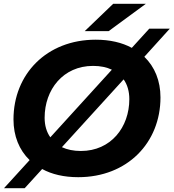

<svg xmlns="http://www.w3.org/2000/svg" viewBox="-20 -921 914 1011"><path d="M748 -901H576L426 -757H552ZM740 -622 874 -770H766L674 -669C623 -697 558 -712 484 -712C226 -712 51 -531 51 -292C51 -205 81 -131 136 -78L1 70H110L202 -31C253 -3 317 12 392 12C650 12 825 -169 825 -408C825 -495 795 -569 740 -622ZM215 -301C215 -449 312 -574 470 -574C509 -574 542 -567 569 -554L245 -198C225 -226 215 -261 215 -301ZM406 -126C367 -126 334 -133 306 -146L631 -503C651 -475 661 -439 661 -399C661 -251 564 -126 406 -126Z"/></svg>

Font: AWKNG-Font
Style: Bold Italic
Weight: 700
Italic angle: -11.3°
Designer: Awakening Church
Foundry: Awakening Church
Version: Version 1.700;PS 001.700;hotconv 1.0.88;makeotf.lib2.5.64775